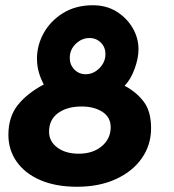

<svg xmlns="http://www.w3.org/2000/svg" viewBox="-20 -700 663 732"><path d="M274 12Q193 12 134.5 -13Q76 -38 44 -83Q12 -128 12 -186Q12 -254 47.5 -299Q83 -344 147 -378Q135 -400 128 -424.5Q121 -449 121 -477Q121 -528 147 -574.5Q173 -621 221 -650.5Q269 -680 334 -680Q386 -680 425 -655.5Q464 -631 486 -593Q508 -555 508 -512Q508 -478 493 -437Q478 -396 455 -373Q499 -350 527.5 -313Q556 -276 556 -211Q556 -147 520.5 -96.5Q485 -46 421.5 -17Q358 12 274 12ZM307 -417Q336 -417 359 -440Q382 -463 382 -494Q382 -520 364.5 -537.5Q347 -555 321 -555Q292 -555 269 -533Q246 -511 246 -479Q246 -453 263.5 -435Q281 -417 307 -417ZM280 -114Q334 -114 368 -142.5Q402 -171 402 -215Q402 -253 370.5 -273.5Q339 -294 291 -294Q236 -294 201.5 -269Q167 -244 167 -198Q167 -161 198.5 -137.5Q230 -114 280 -114Z"/></svg>

Font: Atkinson Hyperlegible
Style: Bold Italic
Weight: 700
Italic angle: -12°
Designer: Elliott Scott, Megan Eiswerth, Linus Boman, Theodore Petrosky
Foundry: Braille Institute
Version: Version 1.006; ttfautohint (v1.8.3)